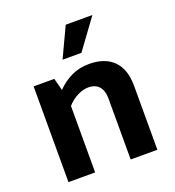

<svg xmlns="http://www.w3.org/2000/svg" viewBox="-128 -798 819 899"><g transform="rotate(-20 281.5 -348.5)"><path d="M193 0H60V-477H163L179 -416Q212 -450 251.5 -468.5Q291 -487 339 -487Q418 -487 460.5 -444Q503 -401 503 -319V0H370V-305Q370 -342 352 -363.5Q334 -385 298 -385Q272 -385 243.5 -370.5Q215 -356 193 -331ZM324 -548H230L300 -697H433Z"/></g></svg>

Font: Mukta Malar
Style: Bold
Weight: 700
Designer: Aadarsh Rajan, Girish Dalvi, Yashodeep Gholap
Foundry: Ek Type
Version: Version 2.538;PS 1.000;hotconv 16.6.51;makeotf.lib2.5.65220;